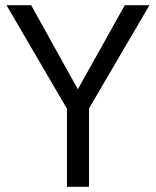

<svg xmlns="http://www.w3.org/2000/svg" viewBox="-20 -720 601 740"><path d="M461 -700 280 -376 100 -700H5L238 -301V0H323V-302L556 -700Z"/></svg>

Font: Glinicke Jost Regular
Style: Regular
Weight: 400
Version: Version 3.710